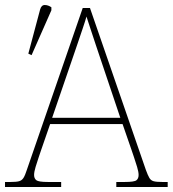

<svg xmlns="http://www.w3.org/2000/svg" viewBox="-24 -746 689 766"><path d="M-4 0V-20H18Q41 -20 52 -23Q63 -26 69.5 -36Q76 -46 83 -68L306 -714H335L558 -68Q566 -46 572 -36Q578 -26 589 -23Q600 -20 623 -20H645V0H440V-20H474Q512 -20 520.5 -27Q529 -34 529 -48Q529 -60 523 -80Q517 -100 510.5 -119Q504 -138 501 -147L465 -251H176L140 -147Q137 -138 130.5 -119Q124 -100 118 -80Q112 -60 112 -48Q112 -34 121 -27Q130 -20 167 -20H220V0ZM184 -276H456L379 -505Q370 -532 359 -564.5Q348 -597 338 -628Q328 -659 321 -680Q317 -665 306.5 -634Q296 -603 285 -570.5Q274 -538 266 -515ZM102 -526 89 -532 136 -708Q141 -726 154.5 -726Q168 -726 181 -717V-705Z"/></svg>

Font: Noto Serif Thin
Style: Regular
Weight: 100
Designer: Monotype Design Team
Foundry: Monotype Imaging Inc.
Version: Version 2.015